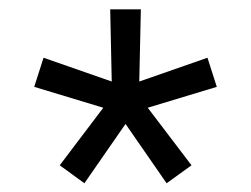

<svg xmlns="http://www.w3.org/2000/svg" viewBox="-20 -749 552 422"><path d="M165.5 -346.2 111.3 -385.7 207 -512.2 55.2 -558.1 75.7 -622.1 225.6 -569.8 222.2 -728.5H289.6L286.1 -569.8L436 -622.1L456.5 -558.1L304.7 -512.2L400.9 -385.7L346.2 -346.2L255.9 -476.6Z"/></svg>

Font: Giphurs Light
Style: Regular
Weight: 300
Version: Version 0.920; ttfautohint (v1.8.4.7-5d5b)